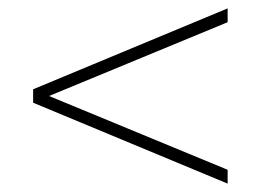

<svg xmlns="http://www.w3.org/2000/svg" viewBox="-20 -545 622 458"><path d="M59 -300V-332L523 -525V-492L97 -316L523 -140V-107Z"/></svg>

Font: Aboreto
Style: Regular
Weight: 400
Designer: Dominik Jáger
Foundry: Dominik Jáger
Version: Version 1.001; ttfautohint (v1.8.4.7-5d5b)